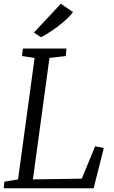

<svg xmlns="http://www.w3.org/2000/svg" viewBox="-20 -1001 607 1021"><path d="M0 0 3 -35 76 -47 164 -693 97 -703 102 -743H333L330 -703L243 -693L155 -47L415 -51L486 -223L532 -214L478 0ZM198 -803 160.5 -828 303.5 -981 368 -937Q351.5 -913.5 320.2 -886.8Q289 -860 255.5 -837.5Q222 -815 198 -803Z"/></svg>

Font: Merriweather Light
Style: Italic
Weight: 300
Italic angle: -7.8°
Designer: Eben Sorkin
Foundry: Eben Sorkin
Version: Version 2.101